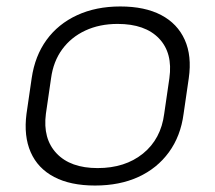

<svg xmlns="http://www.w3.org/2000/svg" viewBox="-20 -567 666 594"><path d="M274 7Q198 7 147.5 -19.5Q97 -46 75 -96Q53 -146 62 -215L78 -325Q88 -394 124 -443.5Q160 -493 218.5 -520Q277 -547 352 -547Q428 -547 478.5 -520.5Q529 -494 551.5 -444Q574 -394 564 -325L548 -215Q539 -146 502.5 -96Q466 -46 408 -19.5Q350 7 274 7ZM282 -47Q367 -47 422.5 -92Q478 -137 488 -215L504 -325Q515 -403 472 -448Q429 -493 344 -493Q288 -493 244 -472.5Q200 -452 172.5 -414.5Q145 -377 138 -325L122 -215Q112 -138 155 -92.5Q198 -47 282 -47Z"/></svg>

Font: Pathway Extreme 8pt Thin
Style: Italic
Weight: 100
Italic angle: -8°
Designer: Eduardo Rodriguez Tunni
Foundry: Eduardo Rodriguez Tunni
Version: Version 1.000